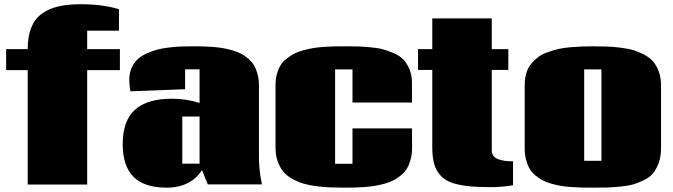

<svg xmlns="http://www.w3.org/2000/svg" viewBox="-20 -865 3155 900"><path d="M109.9 -634.8Q109.9 -693.4 126 -734.4Q142.1 -775.4 174.6 -799.6Q207 -823.7 252 -834.5Q296.9 -845.2 358.9 -845.2Q460.9 -845.2 537.6 -821.8V-721.2H388.7V-634.8H542V-536.1H388.7V0H109.9V-536.1H8.8V-634.8Z M834.5 -318.8V-97.7H915.5V-318.8ZM1193.8 -125.5Q1194.3 -63 1208 -0.5H954.1L926.8 -67.9Q903.3 -29.3 861.1 -7.3Q818.8 14.6 760.7 14.6Q656.7 14.6 606 -35.9Q555.2 -86.4 555.2 -189.5Q555.2 -299.3 612.8 -350.8Q670.4 -402.3 785.6 -402.3Q854.5 -402.3 915.5 -382.3V-540H847.7V-446.8L591.3 -437Q585.9 -468.3 585.9 -490.7Q585.9 -521 596.4 -545.4Q606.9 -569.8 623.8 -585.9Q640.6 -602.1 666 -613.8Q691.4 -625.5 715.8 -632.1Q740.2 -638.7 772 -642.3Q803.7 -646 827.6 -647Q851.6 -647.9 880.9 -647.9Q909.2 -647.9 931.2 -647.5Q953.1 -647 980.5 -644.8Q1007.8 -642.6 1028.8 -638.7Q1049.8 -634.8 1073 -627.9Q1096.2 -621.1 1113 -611.8Q1129.9 -602.5 1145.8 -588.6Q1161.6 -574.7 1171.6 -557.1Q1181.6 -539.6 1187.7 -516.1Q1193.8 -492.7 1193.8 -464.8Z M1911.1 -263.2 1911.6 -171.9Q1911.6 -143.1 1905.3 -118.9Q1898.9 -94.7 1888.7 -76.9Q1878.4 -59.1 1861.6 -44.9Q1844.7 -30.8 1827.4 -21.2Q1810.1 -11.7 1785.9 -4.9Q1761.7 2 1740.7 5.6Q1719.7 9.3 1691.7 11.5Q1663.6 13.7 1642.3 14.2Q1621.1 14.6 1592.3 14.6Q1555.2 14.6 1526.6 13.4Q1498 12.2 1463.1 7.8Q1428.2 3.4 1402.3 -4.4Q1376.5 -12.2 1350.6 -26.4Q1324.7 -40.5 1308.3 -60.1Q1292 -79.6 1281.7 -108.4Q1271.5 -137.2 1271.5 -173.3V-466.3Q1271.5 -494.6 1278.1 -518.3Q1284.7 -542 1295.4 -559.3Q1306.2 -576.7 1323.7 -590.3Q1341.3 -604 1358.9 -613.3Q1376.5 -622.6 1401.1 -629.2Q1425.8 -635.7 1447 -639.4Q1468.3 -643.1 1496.6 -645Q1524.9 -647 1545.9 -647.5Q1566.9 -647.9 1595.2 -647.9Q1631.8 -647.9 1652.8 -647.5Q1673.8 -647 1711.7 -643.8Q1749.5 -640.6 1772.7 -634.5Q1795.9 -628.4 1825.2 -616Q1854.5 -603.5 1871.1 -585.7Q1887.7 -567.9 1899.4 -540.3Q1911.1 -512.7 1911.1 -477.5V-384.3H1632.3V-539.6H1550.8V-97.2H1632.3V-263.2Z M2384.8 3.4Q2384.8 3.4 2381.8 3.9Q2378.9 4.4 2373.5 5.1Q2368.2 5.9 2361.1 6.8Q2354 7.8 2344.7 8.8Q2335.4 9.8 2325.7 10.5Q2315.9 11.2 2304.4 11.7Q2293 12.2 2281.7 12.2Q2229 12.2 2191.7 9.3Q2154.3 6.3 2121.8 -1.5Q2089.4 -9.3 2068.8 -22.5Q2048.3 -35.6 2033.7 -56.6Q2019 -77.6 2012.7 -106.7Q2006.3 -135.7 2006.3 -175.3V-537.1H1939.5V-634.8H2006.3V-778.8H2285.2V-634.8H2362.8V-537.1H2285.2V-160.2Q2285.2 -145 2293 -134.5Q2300.8 -124 2315.4 -118.7Q2330.1 -113.3 2346.4 -111.1Q2362.8 -108.9 2384.8 -108.9Z M2760.7 14.6Q2730.5 14.6 2708.5 14.2Q2686.5 13.7 2657.7 11.7Q2628.9 9.8 2608.2 6.1Q2587.4 2.4 2563.2 -4.4Q2539.1 -11.2 2522.2 -20.5Q2505.4 -29.8 2488.5 -43.9Q2471.7 -58.1 2461.7 -75.7Q2451.7 -93.3 2445.6 -117.2Q2439.5 -141.1 2439.5 -169.9V-465.3Q2439.5 -496.1 2447 -521.7Q2454.6 -547.4 2469.5 -565.4Q2484.4 -583.5 2502.7 -597.4Q2521 -611.3 2546.4 -620.1Q2571.8 -628.9 2595.5 -634.8Q2619.1 -640.6 2650.1 -643.3Q2681.2 -646 2705.6 -647Q2730 -647.9 2761.2 -647.9Q2799.3 -647.9 2828.4 -646.7Q2857.4 -645.5 2892.1 -641.1Q2926.8 -636.7 2951.9 -628.9Q2977.1 -621.1 3002.2 -607.4Q3027.3 -593.8 3043.2 -574.7Q3059.1 -555.7 3068.8 -527.8Q3078.6 -500 3078.6 -464.8V-169.4Q3078.6 -131.8 3068.1 -102.5Q3057.6 -73.2 3042.2 -54Q3026.9 -34.7 2999.8 -21.2Q2972.7 -7.8 2949.2 -1Q2925.8 5.9 2888.2 9.5Q2850.6 13.2 2825.9 13.9Q2801.3 14.6 2760.7 14.6ZM2718.3 -111.3H2799.3V-539.6H2718.3Z"/></svg>

Font: Coda ExtraBold
Style: Regular
Weight: 800
Version: Version 2.001; ttfautohint (v0.8) -r 50 -G 200 -x